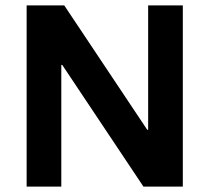

<svg xmlns="http://www.w3.org/2000/svg" viewBox="-20 -695 780 715"><path d="M660.8 0H514.2L211.7 -453.3H208.3V0H79.2V-675H219.2L528.3 -211.7H531.7V-675H660.8Z"/></svg>

Font: Funnel Sans Light
Style: Bold
Weight: 700
Version: Version 1.000